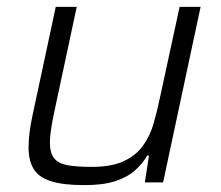

<svg xmlns="http://www.w3.org/2000/svg" viewBox="-20 -530 641 558"><path d="M225 8Q163 8 127.5 -3.5Q92 -15 77.5 -39.5Q63 -64 63 -102Q63 -122 66 -146Q69 -170 75 -197L142 -510H203L138 -206Q132 -178 128.5 -155Q125 -132 125 -116Q125 -86 137 -70.5Q149 -55 175.5 -50Q202 -45 246 -45Q304 -45 339.5 -61.5Q375 -78 395.5 -106.5Q416 -135 426.5 -171.5Q437 -208 445 -247L502 -510H563L454 0H401L413 -78H408Q394 -54 372 -34.5Q350 -15 315 -3.5Q280 8 225 8Z"/></svg>

Font: Saira Thin Light
Style: Italic
Weight: 300
Italic angle: -12°
Version: Version 1.101